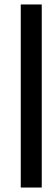

<svg xmlns="http://www.w3.org/2000/svg" viewBox="-20 -823 250 860"><path d="M73 -803V17H167V-803Z"/></svg>

Font: fbb
Style: Bold
Weight: 400
Designer: David J. Perry, Michael Sharpe
Version: Version 1.045